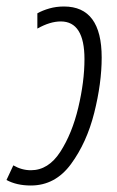

<svg xmlns="http://www.w3.org/2000/svg" viewBox="-51 -561 359 591"><path d="M262 -384Q262 -541 146 -541Q122 -541 101 -535Q80 -529 64 -520V-473Q103 -495 136 -495Q209 -495 209 -379Q209 -310 190 -230Q171 -150 134.5 -93.5Q98 -37 44 -37Q16 -37 -10 -52L-31 -7Q0 10 44 10Q119 10 167.5 -56Q216 -122 239 -213.5Q262 -305 262 -384Z"/></svg>

Font: Noto Sans Display Condensed Light
Style: Italic
Weight: 300
Width: 3
Designer: Monotype Design team
Foundry: Monotype Imaging Inc.
Version: 1.000